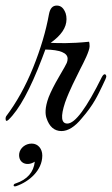

<svg xmlns="http://www.w3.org/2000/svg" viewBox="-47 -470 402 690"><path d="M192 -401C192 -409 191 -416 189 -422C182 -441 172 -450 157 -450C142 -450 133 -440 129 -419C118 -358 99 -294 72 -227C45 -160 12 -101 -25 -52C-26 -49 -27 -47 -27 -45C-27 -35 -24 -33 -17 -39C22 -76 62 -150 104 -260L116 -292C169 -291 196 -280 196 -259C196 -254 195 -249 193 -244C191 -239 182 -223 165 -194C148 -165 136 -141 128 -121C113 -81 116 -58 120 -46C130 -15 148 1 174 1C197 1 222 -14 247 -45C290 -94 305 -129 322 -164C331 -182 335 -192 335 -195C335 -202 328 -210 319 -193C264 -82 223 -26 195 -26C173 -26 170 -51 187 -102C203 -147 226 -190 241 -221C254 -246 275 -287 275 -304C275 -313 274 -318 273 -320C205 -313 162 -315 135 -316C173 -343 192 -371 192 -401ZM105 89C105 65 90 46 67 46C44 46 25 62 22 82C18 117 51 129 78 111C74 149 51 175 10 189C5 190 2 193 2 196C2 201 7 200 11 199C58 183 105 142 105 89Z"/></svg>

Font: VL Great Vibes
Style: Regular
Weight: 400
Designer: Robert E. Leuschke
Foundry: Robert E. Leuschke
Version: Version 1.001